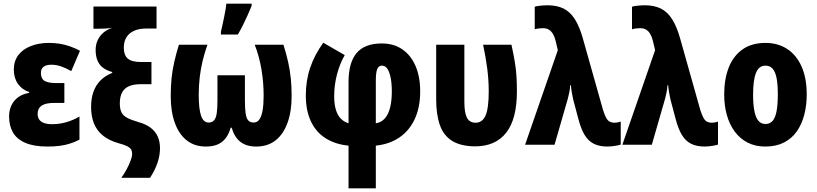

<svg xmlns="http://www.w3.org/2000/svg" viewBox="-20 -796 4496 1056"><path d="M334 -339V-230H281Q245 -230 224.5 -222.5Q204 -215 195.5 -201.5Q187 -188 187 -169Q187 -152 195 -139.5Q203 -127 220.5 -120Q238 -113 267 -113Q308 -113 346.5 -124.5Q385 -136 417 -155V-28Q392 -15 365.5 -6.5Q339 2 309 6Q279 10 241 10Q166 10 119 -10.5Q72 -31 51 -68Q30 -105 30 -155Q30 -206 58.5 -241Q87 -276 140 -285V-290Q101 -303 78.5 -335Q56 -367 56 -413Q56 -460 80.5 -492.5Q105 -525 149 -542.5Q193 -560 249 -560Q280 -560 308 -555.5Q336 -551 363.5 -541.5Q391 -532 420 -517L372 -405Q344 -421 317 -430.5Q290 -440 263 -440Q234 -440 219.5 -428.5Q205 -417 205 -395Q205 -364 224.5 -351.5Q244 -339 291 -339Z M481 -208Q481 -254 493.5 -290Q506 -326 531.5 -352.5Q557 -379 597 -395V-400Q567 -408 546.5 -423.5Q526 -439 516 -463.5Q506 -488 506 -521Q506 -551 517.5 -575.5Q529 -600 550 -617.5Q571 -635 598 -643Q577 -640 558 -639Q539 -638 521 -638H494V-760H841V-639H784Q756 -639 733.5 -632.5Q711 -626 694.5 -612.5Q678 -599 669.5 -579.5Q661 -560 661 -533Q661 -493 682.5 -474Q704 -455 755 -455H813V-333H755Q714 -333 688.5 -321.5Q663 -310 651 -286.5Q639 -263 639 -228Q639 -197 648 -178.5Q657 -160 679.5 -148Q702 -136 743 -124Q783 -113 809 -93Q835 -73 847.5 -45Q860 -17 860 19Q860 60 845.5 101.5Q831 143 805 182H647Q664 159 677.5 133.5Q691 108 699 85.5Q707 63 707 52Q707 37 701.5 27Q696 17 680 8.5Q664 0 633 -8Q580 -23 546.5 -50Q513 -77 497 -116.5Q481 -156 481 -208Z M1539 -550Q1555 -499 1565 -454Q1575 -409 1579.5 -364Q1584 -319 1584 -267Q1584 -182 1561 -119.5Q1538 -57 1495 -23.5Q1452 10 1389 10Q1335 10 1302 -16Q1269 -42 1254 -94H1249Q1234 -42 1201.5 -16Q1169 10 1112 10Q1050 10 1007 -24Q964 -58 941.5 -120.5Q919 -183 919 -267Q919 -320 923.5 -364.5Q928 -409 938 -453.5Q948 -498 964 -550H1121Q1106 -508 1095 -463.5Q1084 -419 1078.5 -371.5Q1073 -324 1073 -274Q1073 -196 1086 -159Q1099 -122 1128 -122Q1146 -122 1157 -134Q1168 -146 1172 -173Q1176 -200 1176 -246V-382H1327V-246Q1327 -199 1331 -172Q1335 -145 1345.5 -133.5Q1356 -122 1375 -122Q1395 -122 1407 -139.5Q1419 -157 1424.5 -190Q1430 -223 1430 -271Q1430 -342 1418 -414Q1406 -486 1381 -550ZM1195 -621Q1198 -633 1202.5 -654Q1207 -675 1212 -698.5Q1217 -722 1220.5 -743Q1224 -764 1225 -776H1364V-764Q1354 -739 1342 -712.5Q1330 -686 1317 -659.5Q1304 -633 1288 -606H1195Z M1876 -493Q1849 -446 1833.5 -387Q1818 -328 1818 -268Q1818 -224 1827 -193.5Q1836 -163 1853.5 -144.5Q1871 -126 1897 -118V-345Q1897 -452 1941.5 -504.5Q1986 -557 2080 -557Q2146 -557 2193 -524.5Q2240 -492 2265.5 -433Q2291 -374 2291 -293Q2291 -206 2261.5 -142Q2232 -78 2177.5 -40.5Q2123 -3 2047 5V240H1897V5Q1824 -2 1771 -35.5Q1718 -69 1690 -128.5Q1662 -188 1662 -271Q1662 -354 1686.5 -425Q1711 -496 1758 -561ZM2081 -435Q2062 -435 2054.5 -415.5Q2047 -396 2047 -352V-118Q2076 -122 2096 -144Q2116 -166 2125.5 -204Q2135 -242 2135 -292Q2135 -337 2128.5 -369Q2122 -401 2110.5 -418Q2099 -435 2081 -435Z M2592 9Q2514 8 2467 -21Q2420 -50 2399.5 -107.5Q2379 -165 2379 -249V-550H2534V-236Q2534 -175 2548.5 -148Q2563 -121 2596 -121Q2633 -121 2650.5 -160.5Q2668 -200 2668 -294Q2668 -355 2660 -417.5Q2652 -480 2637 -550H2793Q2804 -500 2811 -458.5Q2818 -417 2820.5 -378Q2823 -339 2823 -294Q2823 -141 2764 -66Q2705 9 2592 9Z M2868 0 3048 -520 3036 -571Q3031 -592 3022 -608Q3013 -624 2999.5 -632.5Q2986 -641 2966 -641Q2955 -641 2943 -639.5Q2931 -638 2921 -635V-759Q2930 -762 2941.5 -763.5Q2953 -765 2966 -766Q2979 -767 2991 -767Q3043 -767 3079.5 -749Q3116 -731 3142 -690Q3168 -649 3187 -580L3297 -190Q3306 -162 3314.5 -147Q3323 -132 3334 -126.5Q3345 -121 3359 -121Q3368 -121 3376.5 -122.5Q3385 -124 3394 -127V-1Q3386 2 3373 4.5Q3360 7 3346.5 8.5Q3333 10 3321 10Q3276 10 3245.5 -5.5Q3215 -21 3195 -54.5Q3175 -88 3161 -142L3133 -247Q3131 -257 3129 -267Q3127 -277 3125 -287.5Q3123 -298 3122 -307.5Q3121 -317 3120 -327H3116Q3115 -307 3111 -287.5Q3107 -268 3103 -253L3030 0Z M3403 0 3583 -520 3571 -571Q3566 -592 3557 -608Q3548 -624 3534.5 -632.5Q3521 -641 3501 -641Q3490 -641 3478 -639.5Q3466 -638 3456 -635V-759Q3465 -762 3476.5 -763.5Q3488 -765 3501 -766Q3514 -767 3526 -767Q3578 -767 3614.5 -749Q3651 -731 3677 -690Q3703 -649 3722 -580L3832 -190Q3841 -162 3849.5 -147Q3858 -132 3869 -126.5Q3880 -121 3894 -121Q3903 -121 3911.5 -122.5Q3920 -124 3929 -127V-1Q3921 2 3908 4.5Q3895 7 3881.5 8.5Q3868 10 3856 10Q3811 10 3780.5 -5.5Q3750 -21 3730 -54.5Q3710 -88 3696 -142L3668 -247Q3666 -257 3664 -267Q3662 -277 3660 -287.5Q3658 -298 3657 -307.5Q3656 -317 3655 -327H3651Q3650 -307 3646 -287.5Q3642 -268 3638 -253L3565 0Z M4417 -276Q4417 -217 4403.5 -165Q4390 -113 4362.5 -73.5Q4335 -34 4291.5 -12Q4248 10 4189 10Q4134 10 4091.5 -12Q4049 -34 4020.5 -73Q3992 -112 3977.5 -164Q3963 -216 3963 -276Q3963 -361 3988 -424.5Q4013 -488 4063.5 -524Q4114 -560 4191 -560Q4258 -560 4309 -527Q4360 -494 4388.5 -430.5Q4417 -367 4417 -276ZM4122 -275Q4122 -222 4129 -186Q4136 -150 4151 -132Q4166 -114 4190 -114Q4215 -114 4230 -132Q4245 -150 4251.5 -186.5Q4258 -223 4258 -276Q4258 -330 4251.5 -365Q4245 -400 4230 -417.5Q4215 -435 4190 -435Q4154 -435 4138 -395.5Q4122 -356 4122 -275Z"/></svg>

Font: Noto Sans Display Condensed ExtraBold
Style: Regular
Weight: 800
Width: 3
Designer: Monotype Design Team
Foundry: Monotype Imaging Inc.
Version: Version 2.003